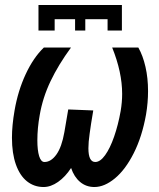

<svg xmlns="http://www.w3.org/2000/svg" viewBox="-20 -737 640 771"><path d="M134.5 -717H469.5V-614.5H412V-660H322.5V-614.5H281.5V-660H199.5V-614.5H134.5ZM28 -184Q28 -233 38.5 -293.5Q52 -372 83 -438.8Q114 -505.5 156 -546H265Q214.5 -477 183 -411Q151.5 -345 139.5 -275Q130 -222.5 130 -173.5Q130 -133.5 137.2 -110Q144.5 -86.5 158.5 -86.5Q185 -86.5 206.5 -116.5Q228 -146.5 238.5 -206.5L254 -297.5L354.5 -293.5Q344.5 -235.5 340 -200.5Q335 -166 335 -141.5Q335 -86.5 362.5 -86.5Q382.5 -86.5 402.2 -114Q422 -141.5 438.2 -188.2Q454.5 -235 464.5 -291Q470.5 -326.5 470.5 -360Q470.5 -447 430.5 -546H535.5Q554 -513.5 564.2 -468.5Q574.5 -423.5 574.5 -371Q574.5 -325 566.5 -277.5Q550.5 -188 517 -121.8Q483.5 -55.5 441.5 -20.8Q399.5 14 359 14Q326 14 301.8 -6.2Q277.5 -26.5 265.5 -62.5Q242.5 -27 213.2 -6.5Q184 14 155 14Q117 14 88.2 -9Q59.5 -32 43.8 -76.5Q28 -121 28 -184Z"/></svg>

Font: JuliaMono SemiBold
Style: Italic
Weight: 600
Italic angle: -9°
Monospace: yes
Designer: cormullion
Foundry: corm
Version: Version 0.056; ttfautohint (v1.8.4)